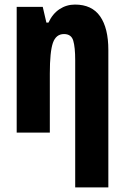

<svg xmlns="http://www.w3.org/2000/svg" viewBox="-20 -580 546 840"><path d="M309 240V-317Q309 -373 300.5 -402Q292 -431 260 -431Q225 -431 211.5 -392.5Q198 -354 198 -258V0H53V-550H167L183 -481H192Q210 -520 240.5 -540Q271 -560 308 -560Q382 -560 418 -508.5Q454 -457 454 -361V240Z"/></svg>

Font: Noto Sans ExtraCondensed ExtraBold
Style: Regular
Weight: 800
Width: 2
Designer: Monotype Design Team
Foundry: Monotype Imaging Inc.
Version: Version 2.013; ttfautohint (v1.8.4.7-5d5b)